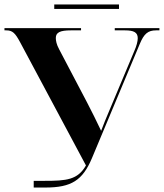

<svg xmlns="http://www.w3.org/2000/svg" viewBox="-20 -840 734 860"><path d="M223 -800H513V-820H223ZM131 0H183C300 0 350 -32 392 -132L606 -643C625 -689 643 -704 679 -704H694V-714H494V-704H540C579 -704 597 -695 597 -669C597 -655 592 -635 581 -610L466 -336C455 -310 445 -286 433 -254C412 -299 391 -340 370 -381L245 -619C233 -641 230 -658 230 -670C230 -695 250 -704 297 -704H343V-714H0V-704H8C36 -704 48 -692 70 -651L365 -99C328 -34 277 -30 180 -30H131Z"/></svg>

Font: Noto Serif Display
Style: Bold
Weight: 700
Designer: Monotype Design Team
Foundry: Monotype Imaging Inc.
Version: Version 2.009